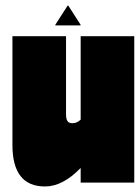

<svg xmlns="http://www.w3.org/2000/svg" viewBox="-20 -661 506 695"><path d="M466 -530V0H272V-53Q207 14 143 14Q25 14 25 -136V-530H219V-248Q219 -231 224 -223Q229 -215 242 -215Q259 -215 272 -228V-530ZM272 -571 271 -569H181L180 -571L225 -641H227Z"/></svg>

Font: FFF_tuoi-tre Text
Style: Regular
Weight: 700
Designer: bBox Type GmbH
Foundry: bBox Type GmbH
Version: Version 1.001